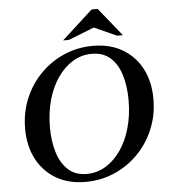

<svg xmlns="http://www.w3.org/2000/svg" viewBox="-58 -919 870 982"><g transform="rotate(-5 376.5 -428.0)"><path d="M439 -680Q527 -680 591 -642Q655 -604 689.5 -537.5Q724 -471 724 -383Q724 -299 694 -227.5Q664 -156 611 -102.5Q558 -49 489 -19.5Q420 10 342 10Q254 10 190 -28Q126 -66 91.5 -133Q57 -200 57 -287Q57 -371 87 -442.5Q117 -514 170 -567.5Q223 -621 292 -650.5Q361 -680 439 -680ZM351 -30Q404 -30 448.5 -57Q493 -84 526.5 -132Q560 -180 578.5 -245.5Q597 -311 597 -388Q597 -458 580 -515Q563 -572 526 -606Q489 -640 430 -640Q377 -640 332.5 -613Q288 -586 254.5 -538Q221 -490 202.5 -425Q184 -360 184 -283Q184 -213 201.5 -155.5Q219 -98 256 -64Q293 -30 351 -30ZM567 -721 452 -773 320 -721H290L449 -866H480L597 -721Z"/></g></svg>

Font: Brygada 1918 SemiBold
Style: Italic
Weight: 600
Italic angle: -8°
Designer: Mateusz Machalski | Borys Kosmynka | Przemek Hoffer
Foundry: NIEPODLEGLA 2018
Version: Version 3.006